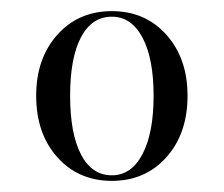

<svg xmlns="http://www.w3.org/2000/svg" viewBox="-20 -854 402 345"><path d="M317 -682Q317 -614 279 -571.5Q241 -529 181 -529Q121 -529 83 -571.5Q45 -614 45 -682Q45 -749 83 -791.5Q121 -834 181 -834Q241 -834 279 -791.5Q317 -749 317 -682ZM181 -539Q216 -539 236 -577Q256 -615 256 -682Q256 -749 236 -786.5Q216 -824 181 -824Q145 -824 125.5 -787Q106 -750 106 -682Q106 -614 125.5 -576.5Q145 -539 181 -539Z"/></svg>

Font: Libre Caslon Display
Style: Regular
Weight: 400
Designer: Pablo Impallari, Rodrigo Fuenzalida
Foundry: Pablo Impallari, Rodrigo Fuenzalida
Version: Version 1.002